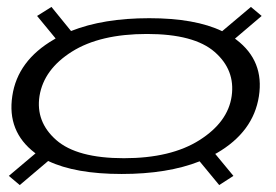

<svg xmlns="http://www.w3.org/2000/svg" viewBox="-20 -596 797 554"><path d="M331 -94Q197.5 -94 119 -131.5L37 -62L5.5 -88.5L82.5 -153.5Q81.5 -154.5 80.5 -155Q0 -216.5 15.5 -319Q30.5 -421 135.5 -482Q138 -483.5 140.5 -485L87 -550L128.5 -576L185 -506.5Q278 -543.5 410.5 -543.5Q543 -543.5 621 -506L704 -576L735 -550L658 -484.5Q660 -483 662 -481.5Q743 -420 727 -318Q711 -215.5 606 -154.5Q603.5 -153 601 -152L653.5 -88.5L612.5 -62L556 -130.5Q463.5 -94 331 -94ZM337.5 -139.5Q473.5 -139.5 555.8 -191.8Q638 -244 648.5 -319Q659 -394 599.5 -446Q540 -498 404.2 -498Q268.5 -498 187.5 -447Q106.5 -396 94 -319Q82.5 -244.5 142.2 -192Q202 -139.5 337.5 -139.5Z"/></svg>

Font: Anybody UltraExpanded Light
Style: Italic
Weight: 300
Width: 9
Italic angle: -10°
Designer: Tyler Finck
Foundry: Etcetera Type Company
Version: Version 1.010; ttfautohint (v1.8.3) -l 8 -r 50 -G 200 -x 14 